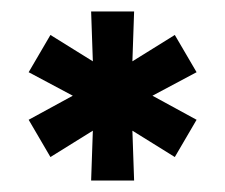

<svg xmlns="http://www.w3.org/2000/svg" viewBox="-20 -740 393 335"><path d="M285 -679 323 -614 246 -573 323 -531 285 -466 211 -512 214 -425H139L142 -512L68 -466L30 -531L107 -573L30 -614L68 -679L142 -633L139 -720H214L211 -633Z"/></svg>

Font: Akshar
Style: Regular
Weight: 400
Designer: Tall Chai
Foundry: Tall Chai
Version: Version 1.000